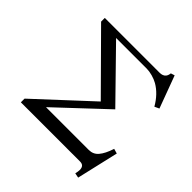

<svg xmlns="http://www.w3.org/2000/svg" viewBox="-223 -920 1150 1150"><g transform="rotate(45 352.0 -345.0)"><path d="M58.6 -681.6V-712.9H522.5Q549.3 -712.9 562 -728Q570.8 -737.8 573.2 -757.8L597.7 -765.6L673.8 -560.5L644.5 -546.9Q605 -615.7 546.9 -649.4Q526.4 -661.1 499.5 -668.5Q472.7 -675.8 451.2 -675.8H191.4L490.2 -370.1L187.5 -85.9H549.8Q586.9 -85.9 609.9 -112.8Q634.8 -141.6 652.8 -198.2L683.6 -189.5L622.1 76.2L591.8 70.3Q596.7 49.3 596.7 37.1Q596.7 0 562 0H60.5V-31.2L395.5 -341.8Z"/></g></svg>

Font: Theano Old Style
Style: Regular
Weight: 400
Designer: Alexey Kryukov
Version: Version 2.00